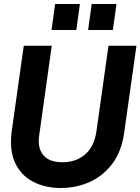

<svg xmlns="http://www.w3.org/2000/svg" viewBox="-20 -929 703 961"><path d="M284 12Q205 12 144.5 -20Q84 -52 55 -115.5Q26 -179 39 -275L99 -700H239L176 -250Q167 -189 196.5 -153Q226 -117 293 -117Q362 -117 407.5 -157.5Q453 -198 463 -274L523 -700H663L602 -268Q589 -172 542.5 -110Q496 -48 428.5 -18Q361 12 284 12ZM238 -779 256 -909H380L362 -779ZM421 -779 439 -909H563L545 -779Z"/></svg>

Font: Host Grotesk ExtraBold
Style: Italic
Weight: 800
Italic angle: -8°
Designer: Doğukan Karapınar
Foundry: Element Type
Version: Version 1.003; ttfautohint (v1.8.4.7-5d5b)